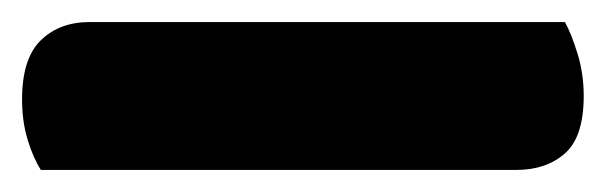

<svg xmlns="http://www.w3.org/2000/svg" viewBox="-20 34 549 174"><path d="M17 188Q10 177 5 160.5Q0 144 0 124Q0 87 17 70.5Q34 54 61 54H492Q498 65 503.5 83Q509 101 509 121Q509 158 492 173Q475 188 448 188Z"/></svg>

Font: Baloo Da 2 ExtraBold
Style: Regular
Weight: 800
Designer: Noopur Datye, Sulekha Rajkumar and Ek Type
Foundry: Ek Type
Version: Version 1.640;hotconv 1.0.111;makeotfexe 2.5.65597; ttfautoh